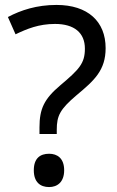

<svg xmlns="http://www.w3.org/2000/svg" viewBox="-20 -744 474 778"><path d="M140 -228V-201H210V-218C210 -275 223 -301 290 -358C362 -418 408 -459 408 -549C408 -657 336 -724 209 -724C129 -724 65 -703 12 -675L43 -605C89 -627 137 -647 203 -647C281 -647 324 -611 324 -547C324 -487 301 -463 224 -398C159 -343 140 -303 140 -228ZM117 -54C117 -6 143 14 179 14C212 14 240 -6 240 -54C240 -103 212 -121 179 -121C143 -121 117 -103 117 -54Z"/></svg>

Font: Noto Sans Inscriptional Parthian
Style: Regular
Weight: 400
Designer: Monotype Design Team
Foundry: Monotype Imaging Inc.
Version: Version 2.003